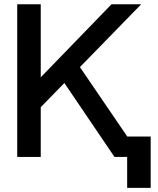

<svg xmlns="http://www.w3.org/2000/svg" viewBox="-20 -743 750 909"><path d="M172.9 -235.4V0H61.5V-722.7H172.9V-377L507.8 -722.7H648.4L358.4 -425.3L582.5 -96.7H693.4V146.5H582V0H522L284.7 -350.1Z"/></svg>

Font: Giphurs Medium
Style: Regular
Weight: 500
Version: Version 0.920; ttfautohint (v1.8.4.7-5d5b)